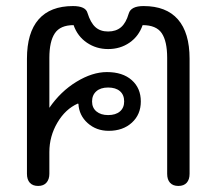

<svg xmlns="http://www.w3.org/2000/svg" viewBox="-20 -604 714 634"><path d="M69 -30V-410Q69 -496 107.5 -540Q146 -584 221 -584Q263 -584 269 -561Q279 -529 295 -514.5Q311 -500 337 -500Q363 -500 379.5 -514Q396 -528 405 -559Q412 -584 454 -584Q529 -584 567.5 -540Q606 -496 606 -410V-30Q606 -11 596.5 -0.5Q587 10 569 10Q551 10 541.5 -0.5Q532 -11 532 -30V-413Q532 -468 514 -494.5Q496 -521 451 -521Q438 -484 407.5 -463Q377 -442 337 -442Q298 -442 267 -463Q236 -484 223 -521Q179 -521 161 -494Q143 -467 143 -413V-248Q180 -302 232.5 -334Q285 -366 333 -366Q385 -366 415 -339.5Q445 -313 445 -269Q445 -226 415.5 -199Q386 -172 339 -172Q298 -172 269.5 -197.5Q241 -223 239 -261L237 -262Q196 -244 169.5 -199Q143 -154 143 -102V-30Q143 -12 133.5 -1Q124 10 106 10Q88 10 78.5 -0.5Q69 -11 69 -30ZM390 -269Q390 -291 376 -303Q362 -315 337 -315Q312 -315 298 -302.5Q284 -290 284 -269Q284 -248 298.5 -236Q313 -224 337 -224Q362 -224 376 -236Q390 -248 390 -269Z"/></svg>

Font: Kodchasan
Style: Regular
Weight: 400
Version: Version 1.000; ttfautohint (v1.6)